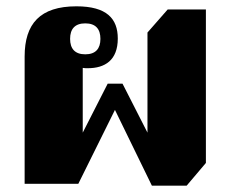

<svg xmlns="http://www.w3.org/2000/svg" viewBox="-20 -582 730 608"><path d="M461 6H571L632 -66V-552H511L447 -479V-162L368 -317H321L242 -162V-367C247 -366 253 -366 258 -366C312 -366 353 -391 353 -460C353 -523 318 -562 222 -562C107 -562 58 -507 58 -403V0H228L344 -234ZM250 -410C217 -410 202 -428 202 -459C202 -490 217 -508 250 -508C283 -508 298 -490 298 -459C298 -428 283 -410 250 -410Z"/></svg>

Font: Noto Serif Thai Black
Style: Regular
Weight: 900
Designer: Monotype Design Team
Foundry: Monotype Imaging Inc.
Version: Version 2.002